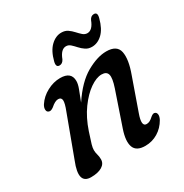

<svg xmlns="http://www.w3.org/2000/svg" viewBox="-152 -753 844 882"><g transform="rotate(-30 270.0 -312.0)"><path d="M62.5 -349.5Q53.5 -352.5 52.8 -364.2Q52 -376 60.5 -389.5Q80.5 -420 114.8 -438.2Q149 -456.5 184.5 -456.5Q243 -456.5 243 -407.5Q243 -391 234.5 -368.8Q226 -346.5 212 -310.5Q265 -390.5 323.2 -423.5Q381.5 -456.5 429 -456.5Q485.5 -456.5 493.8 -415Q502 -373.5 476.5 -304L417.5 -136.5Q395 -74.5 424 -74.5Q432.5 -74.5 440.8 -78.5Q449 -82.5 461 -93.5Q474.5 -104.5 483 -99.5Q490.5 -96.5 491.8 -85.8Q493 -75 485 -60Q466.5 -27.5 436 -9Q405.5 9.5 369 9.5Q321.5 9.5 310 -22.2Q298.5 -54 318 -111L379 -290Q394.5 -336 389.2 -355.8Q384 -375.5 357.5 -375.5Q330 -375.5 295.8 -351.8Q261.5 -328 229.5 -284Q197.5 -240 177 -179Q163 -137 158.2 -120.2Q153.5 -103.5 153.5 -92Q153.5 -79.5 157.2 -67Q161 -54.5 161 -39.5Q161 -16.5 139.5 -3.5Q118 9.5 81 9.5Q11.5 9.5 53.5 -95L132.5 -308Q147.5 -346 146 -361.5Q144.5 -377 128 -377Q111.5 -377 88.5 -356.5Q72.5 -344.5 62.5 -349.5ZM384 -507Q365 -507 351 -516.5Q337 -526 326 -538.2Q315 -550.5 304.5 -560Q294 -569.5 281 -569.5Q253.5 -569.5 237 -525.5Q228 -507.5 212 -507.5Q192 -507.5 199.5 -536.5Q212 -585.5 237.8 -610Q263.5 -634.5 293.5 -634.5Q313 -634.5 326.8 -625Q340.5 -615.5 351.5 -603.2Q362.5 -591 373.2 -581.5Q384 -572 397 -572Q424.5 -572 441 -615.5Q449.5 -633.5 466 -633.5Q486 -633.5 478 -604.5Q465 -555 439.8 -531Q414.5 -507 384 -507Z"/></g></svg>

Font: Fraunces 72pt SuperSoft
Style: Italic
Weight: 400
Italic angle: -16°
Version: Version 1.000;[b76b70a41]